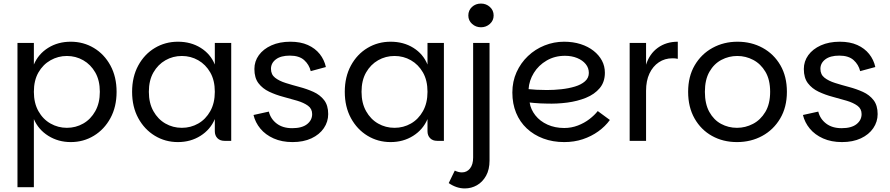

<svg xmlns="http://www.w3.org/2000/svg" viewBox="-20 -790 4993 1077"><path d="M377 7Q307 7 251 -28Q195 -63 170 -122V260H78V-549H170V-428Q195 -487 250 -521.5Q305 -556 377 -556Q448 -556 506.5 -521Q565 -486 599.5 -422.5Q634 -359 634 -275Q634 -191 599.5 -127.5Q565 -64 506.5 -28.5Q448 7 377 7ZM355 -73Q405 -73 447 -97Q489 -121 514.5 -166.5Q540 -212 540 -275Q540 -339 514.5 -383.5Q489 -428 447 -452Q405 -476 355 -476Q306 -476 263.5 -452Q221 -428 195.5 -383.5Q170 -339 170 -275Q170 -212 195.5 -166.5Q221 -121 263.5 -97Q306 -73 355 -73Z M978 7Q907 7 848.5 -28.5Q790 -64 755.5 -127.5Q721 -191 721 -275Q721 -359 755.5 -422.5Q790 -486 848.5 -521Q907 -556 978 -556Q1051 -556 1106 -521.5Q1161 -487 1185 -428V-549H1277V0H1239Q1214 0 1199.5 -15Q1185 -30 1185 -54V-122Q1160 -63 1104.5 -28Q1049 7 978 7ZM1000 -73Q1050 -73 1092 -97Q1134 -121 1159.5 -166.5Q1185 -212 1185 -275Q1185 -339 1159.5 -383.5Q1134 -428 1092 -452Q1050 -476 1000 -476Q950 -476 908 -452Q866 -428 840.5 -383.5Q815 -339 815 -275Q815 -212 840.5 -166.5Q866 -121 908 -97Q950 -73 1000 -73Z M1621 7Q1561 7 1515 -13.5Q1469 -34 1440.5 -68.5Q1412 -103 1402 -145L1488 -164Q1498 -123 1532 -97Q1566 -71 1619 -71Q1674 -71 1702.5 -93.5Q1731 -116 1731 -150Q1731 -180 1707.5 -197Q1684 -214 1647 -225Q1610 -236 1568.5 -247Q1527 -258 1490 -275.5Q1453 -293 1430 -323Q1407 -353 1407 -403Q1407 -446 1432 -480.5Q1457 -515 1502.5 -535.5Q1548 -556 1609 -556Q1666 -556 1707 -537.5Q1748 -519 1773.5 -487Q1799 -455 1808 -414L1723 -391Q1714 -428 1686 -453Q1658 -478 1606 -478Q1555 -478 1527.5 -457Q1500 -436 1500 -404Q1500 -372 1523 -354Q1546 -336 1582.5 -324.5Q1619 -313 1660.5 -302Q1702 -291 1738.5 -274.5Q1775 -258 1798 -228.5Q1821 -199 1821 -150Q1821 -107 1796.5 -71Q1772 -35 1727 -14Q1682 7 1621 7Z M2171 7Q2100 7 2041.5 -28.5Q1983 -64 1948.5 -127.5Q1914 -191 1914 -275Q1914 -359 1948.5 -422.5Q1983 -486 2041.5 -521Q2100 -556 2171 -556Q2244 -556 2299 -521.5Q2354 -487 2378 -428V-549H2470V0H2432Q2407 0 2392.5 -15Q2378 -30 2378 -54V-122Q2353 -63 2297.5 -28Q2242 7 2171 7ZM2193 -73Q2243 -73 2285 -97Q2327 -121 2352.5 -166.5Q2378 -212 2378 -275Q2378 -339 2352.5 -383.5Q2327 -428 2285 -452Q2243 -476 2193 -476Q2143 -476 2101 -452Q2059 -428 2033.5 -383.5Q2008 -339 2008 -275Q2008 -212 2033.5 -166.5Q2059 -121 2101 -97Q2143 -73 2193 -73Z M2587 267Q2564 267 2541.5 259.5Q2519 252 2497 237L2531 167Q2552 177 2571 177Q2599 177 2616.5 155Q2634 133 2634 94V-549H2726V111Q2726 161 2706.5 196Q2687 231 2655.5 249Q2624 267 2587 267ZM2678 -637Q2649 -637 2628 -656Q2607 -675 2607 -703Q2607 -732 2627.5 -751Q2648 -770 2678 -770Q2707 -770 2728 -751Q2749 -732 2749 -703Q2749 -675 2728 -656Q2707 -637 2678 -637Z M3145 7Q3081 7 3027.5 -13Q2974 -33 2935 -69.5Q2896 -106 2875 -157Q2854 -208 2854 -271Q2854 -333 2877.5 -385Q2901 -437 2941.5 -475.5Q2982 -514 3034.5 -535Q3087 -556 3144 -556Q3195 -556 3237 -542.5Q3279 -529 3309.5 -505Q3340 -481 3356.5 -450Q3373 -419 3373 -382Q3373 -330 3344 -295.5Q3315 -261 3267 -241.5Q3219 -222 3161.5 -214.5Q3104 -207 3046 -209Q3030 -209 3011 -210Q2992 -211 2976 -212.5Q2960 -214 2951 -215Q2957 -176 2983 -143Q3009 -110 3051 -91Q3093 -72 3145 -72Q3185 -72 3221.5 -86Q3258 -100 3286.5 -122Q3315 -144 3333 -167L3401 -117Q3375 -81 3336 -53Q3297 -25 3249 -9Q3201 7 3145 7ZM3048 -285Q3088 -285 3129 -289.5Q3170 -294 3205 -304.5Q3240 -315 3261.5 -334Q3283 -353 3283 -381Q3283 -409 3265.5 -430.5Q3248 -452 3217.5 -464.5Q3187 -477 3149 -477Q3092 -477 3046.5 -450.5Q3001 -424 2974.5 -381Q2948 -338 2945 -290Q2963 -288 2989.5 -286.5Q3016 -285 3048 -285Z M3512 0V-549H3604V0ZM3571 -281 3604 -427Q3623 -488 3670 -522Q3717 -556 3782 -556V-460Q3774 -462 3766.5 -462.5Q3759 -463 3752 -463Q3709 -463 3675.5 -440.5Q3642 -418 3623 -377.5Q3604 -337 3604 -281Z M4114 7Q4036 7 3974 -27.5Q3912 -62 3876 -125.5Q3840 -189 3840 -275Q3840 -361 3877 -424Q3914 -487 3977 -521.5Q4040 -556 4117 -556Q4195 -556 4258 -521.5Q4321 -487 4357.5 -424Q4394 -361 4394 -275Q4394 -189 4356.5 -125.5Q4319 -62 4255.5 -27.5Q4192 7 4114 7ZM4114 -73Q4161 -73 4203.5 -95Q4246 -117 4273 -162Q4300 -207 4300 -275Q4300 -343 4273.5 -387.5Q4247 -432 4205 -454Q4163 -476 4116 -476Q4068 -476 4026.5 -454Q3985 -432 3959.5 -387.5Q3934 -343 3934 -275Q3934 -207 3959 -162Q3984 -117 4025 -95Q4066 -73 4114 -73Z M4703 7Q4643 7 4597 -13.5Q4551 -34 4522.5 -68.5Q4494 -103 4484 -145L4570 -164Q4580 -123 4614 -97Q4648 -71 4701 -71Q4756 -71 4784.5 -93.5Q4813 -116 4813 -150Q4813 -180 4789.5 -197Q4766 -214 4729 -225Q4692 -236 4650.5 -247Q4609 -258 4572 -275.5Q4535 -293 4512 -323Q4489 -353 4489 -403Q4489 -446 4514 -480.5Q4539 -515 4584.5 -535.5Q4630 -556 4691 -556Q4748 -556 4789 -537.5Q4830 -519 4855.5 -487Q4881 -455 4890 -414L4805 -391Q4796 -428 4768 -453Q4740 -478 4688 -478Q4637 -478 4609.5 -457Q4582 -436 4582 -404Q4582 -372 4605 -354Q4628 -336 4664.5 -324.5Q4701 -313 4742.5 -302Q4784 -291 4820.5 -274.5Q4857 -258 4880 -228.5Q4903 -199 4903 -150Q4903 -107 4878.5 -71Q4854 -35 4809 -14Q4764 7 4703 7Z"/></svg>

Font: Parkinsans
Style: Regular
Weight: 400
Designer: Red Stone, Indian Type Foundry
Foundry: Indian Type Foundry
Version: Version 1.000